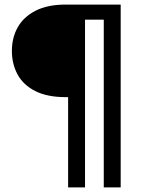

<svg xmlns="http://www.w3.org/2000/svg" viewBox="-20 -720 615 840"><path d="M278 100V-295H268Q187 -295 134.5 -321.5Q82 -348 57 -394Q32 -440 32 -497Q32 -555 57.5 -600.5Q83 -646 135.5 -673Q188 -700 268 -700H508V100H434V-634H352V100Z"/></svg>

Font: DM Sans 28pt
Style: Regular
Weight: 400
Version: Version 4.004;gftools[0.9.30]